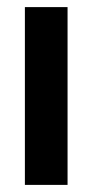

<svg xmlns="http://www.w3.org/2000/svg" viewBox="-20 -520 260 540"><path d="M50 -500H170V0H50Z"/></svg>

Font: Tschichold
Style: Bold
Weight: 700
Designer: Peter Wiegel
Foundry: Peter Wiegel
Version: Version 1.000; ttfautohint (v1.3)